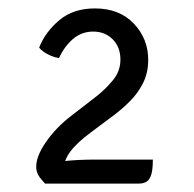

<svg xmlns="http://www.w3.org/2000/svg" viewBox="-20 -762 460 456"><path d="M73 -649Q87.5 -686 120.8 -714Q154 -742 205.5 -742Q263.5 -742 297.8 -706Q332 -670 332 -620Q332 -589 319.8 -564.8Q307.5 -540.5 288.8 -521.8Q270 -503 250 -488L197 -448.5Q162 -422.5 147 -402Q132 -381.5 132 -363V-326H87Q76 -337.5 71 -346.2Q66 -355 66 -366Q66 -391.5 89.5 -425.2Q113 -459 148 -486L210 -534Q230.5 -550 248.2 -571.5Q266 -593 266 -620.5Q266 -650 247.8 -668.5Q229.5 -687 201.5 -687Q174 -687 153.5 -669.5Q133 -652 120 -624Q111 -625.5 101.8 -629.2Q92.5 -633 84.8 -638.2Q77 -643.5 73 -649ZM343 -383Q343 -360.5 339.5 -348.2Q336 -336 328.8 -331Q321.5 -326 310 -326H92L83 -368Q98.5 -374.5 120.8 -377.8Q143 -381 165 -382Q187 -383 202 -383Z"/></svg>

Font: Signika Negative Light
Style: Regular
Weight: 300
Designer: Anna Giedry
Foundry: Anna Giedry
Version: Version 2.001